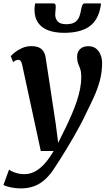

<svg xmlns="http://www.w3.org/2000/svg" viewBox="-55 -833 625 1105"><path d="M72.6 -459.6Q69.1 -476.5 63.8 -482.6Q58.5 -488.8 50.7 -488.8Q43.4 -488.8 36.3 -485.7Q29.2 -482.5 20.6 -475.8L6.8 -509.8Q11.3 -515.8 28 -529.7Q44.7 -543.6 70 -555.5Q95.3 -567.4 124.8 -567.4Q152.3 -567.4 169.4 -559.5Q186.4 -551.6 195.6 -536.6Q204.7 -521.6 207.9 -500.4Q215.1 -452.5 222.5 -404.9Q229.9 -357.2 237 -309.8Q244.2 -262.3 251.4 -214.8Q258.6 -167.4 265.8 -119.8L279.8 -11.1L325.6 -103.6Q343.7 -141.4 359.4 -178.3Q375.2 -215.2 387.1 -251Q399 -286.9 405.9 -321.7Q412.8 -356.6 412.8 -390.1Q412.8 -418.5 406.9 -435.3Q401 -452.1 394.8 -467.5Q388.7 -483 388.7 -507.1Q388.7 -533.8 405.7 -550.4Q422.6 -567.1 454.3 -567.1Q480.3 -567.1 497.7 -553.5Q515 -539.9 523.8 -517.7Q532.6 -495.5 532.6 -470.4Q532.6 -417 519.5 -368.6Q506.3 -320.1 485.2 -274Q464.2 -228 440.7 -181.1Q426.1 -149.5 407.6 -114.7Q389.1 -79.9 368.9 -44.9Q348.8 -10 329.3 22.1Q309.8 54.3 292.8 81.1Q275.8 107.9 263.5 126.3Q235.5 171.4 205.2 199Q174.9 226.5 140.4 238.9Q105.8 251.4 63.6 251.4Q36.4 251.4 6 245Q-24.4 238.6 -35.1 231.3L-2.8 142.9Q7.2 152.1 32.6 160.7Q58 169.3 85.4 169.3Q114.7 169.3 142.5 155.9Q170.3 142.5 198 113.2Q225.6 83.9 253.5 36.2H179.8ZM253.6 -813.4Q261.4 -813.4 263.6 -807.7Q265.8 -802 265.8 -793.3Q265.8 -783.1 264.3 -771.6Q262.7 -760.1 262.7 -749.9Q262.7 -724.9 277.4 -709.3Q292.1 -693.7 325.6 -693.7Q361.5 -693.7 378.6 -706.8Q395.8 -719.9 402.4 -739.8Q409.1 -759.8 412.3 -780Q414.3 -792.2 418.7 -802.8Q423.1 -813.4 433.3 -813.4H525.5Q525.5 -809.9 525.5 -806.4Q525.5 -802.9 524.5 -798.5Q510.8 -716.5 458.8 -680.3Q406.8 -644.1 314.5 -644.1Q262.5 -644.1 224.2 -657.9Q185.8 -671.7 164.7 -701.4Q143.5 -731.1 143.5 -777.9Q143.5 -786.5 144.5 -795.5Q145.5 -804.4 147.5 -813.4Z"/></svg>

Font: Merriweather Light
Style: Italic
Weight: 300
Italic angle: -7.8°
Designer: Eben Sorkin
Foundry: Eben Sorkin
Version: Version 2.101